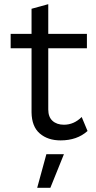

<svg xmlns="http://www.w3.org/2000/svg" viewBox="-20 -662 459 919"><path d="M270 10Q209 10 170.5 -23Q132 -56 131 -124V-431H31V-500H131V-620L211 -642V-500H396V-431H211V-138Q211 -102 231.5 -83.5Q252 -65 286 -65Q334 -65 371 -102L399 -35Q349 10 270 10ZM158 237 202 76H286L221 237Z"/></svg>

Font: Work Sans
Style: Regular
Weight: 400
Designer: Wei Huang
Foundry: Wei Huang
Version: Version 1.032;PS 001.032;hotconv 1.0.70;makeotf.lib2.5.58329